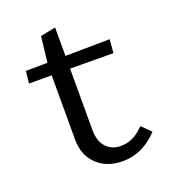

<svg xmlns="http://www.w3.org/2000/svg" viewBox="-103 -585 586 667"><g transform="rotate(-20 190.5 -251.5)"><path d="M337 -87 370 -54Q313 7 239 7Q180 7 144 -28Q108 -63 108 -120V-358H24L29 -403L109 -404L120 -499L176 -510V-405L340 -407L336 -357L176 -358V-131Q176 -90 196.5 -67.5Q217 -45 251 -45Q298 -45 337 -87Z"/></g></svg>

Font: EauTestInfant
Style: Regular
Weight: 400
Designer: Christian Thalmann (Catharsis Fonts)
Version: Version 0.001;PS 000.001;hotconv 1.0.88;makeotf.lib2.5.64775